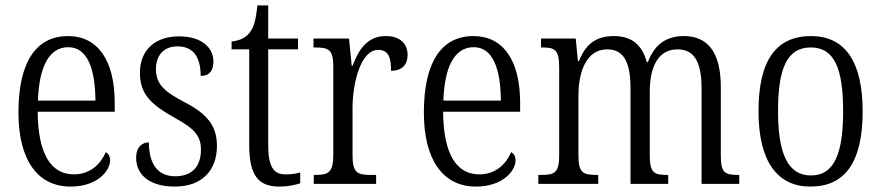

<svg xmlns="http://www.w3.org/2000/svg" viewBox="-20 -678 3249 708"><path d="M240 10C338 10 386 -47 386 -87C386 -103 379 -112 370 -117C351 -73 313 -35 252 -35C169 -35 120 -109 119 -266H403V-299C403 -456 340 -545 231 -545C114 -545 48 -451 48 -263C48 -89 118 10 240 10ZM332 -307H120C124 -430 160 -504 232 -504C302 -504 331 -425 332 -307Z M625 10C722 10 780 -47 780 -140C780 -212 746 -257 661 -301C585 -340 555 -369 555 -423C555 -472 582 -507 635 -507C690 -507 720 -471 720 -398C752 -398 767 -417 767 -451C767 -501 725 -544 640 -544C553 -544 496 -494 496 -410C496 -332 534 -294 627 -242C701 -202 721 -173 721 -126C721 -65 689 -28 626 -28C559 -28 529 -77 529 -153C506 -153 482 -138 482 -96C482 -38 526 10 625 10Z M1010 10C1042 10 1069 4 1087 -2V-42C1068 -37 1053 -35 1032 -35C989 -35 969 -63 969 -143V-496H1079V-536H969V-658H929C924 -606 916 -576 900 -557C886 -539 864 -528 834 -525V-496H899V-144C899 -29 934 10 1010 10Z M1137 0H1367V-33H1346C1299 -33 1280 -40 1280 -105V-279C1280 -374 1311 -494 1374 -494C1413 -494 1422 -466 1422 -417C1463 -417 1483 -440 1483 -475C1483 -517 1456 -545 1402 -545C1333 -545 1301 -492 1280 -435H1277L1267 -536H1136V-503H1141C1192 -503 1209 -496 1209 -431V-108C1209 -40 1190 -33 1142 -33H1137Z M1735 10C1833 10 1881 -47 1881 -87C1881 -103 1874 -112 1865 -117C1846 -73 1808 -35 1747 -35C1664 -35 1615 -109 1614 -266H1898V-299C1898 -456 1835 -545 1726 -545C1609 -545 1543 -451 1543 -263C1543 -89 1613 10 1735 10ZM1827 -307H1615C1619 -430 1655 -504 1727 -504C1797 -504 1826 -425 1827 -307Z M1965 0H2186V-33H2181C2130 -33 2113 -40 2113 -105V-325C2113 -415 2143 -496 2219 -496C2281 -496 2305 -447 2305 -352V0H2444V-33H2440C2391 -33 2376 -41 2376 -107V-339C2376 -424 2402 -496 2479 -496C2543 -496 2567 -444 2567 -352V0H2706V-33H2703C2653 -33 2638 -40 2638 -105V-357C2638 -485 2590 -545 2502 -545C2441 -545 2395 -518 2369 -449H2365C2347 -515 2307 -545 2244 -545C2183 -545 2141 -520 2115 -453H2111L2103 -536H1975V-503H1979C2026 -503 2042 -495 2042 -429V-107C2042 -41 2026 -33 1976 -33H1965Z M2968 10C3095 10 3161 -78 3161 -268C3161 -455 3093 -545 2971 -545C2841 -545 2777 -454 2777 -268C2777 -79 2849 10 2968 10ZM2970 -31C2884 -31 2849 -114 2849 -268C2849 -424 2881 -503 2970 -503C3057 -503 3089 -425 3089 -268C3089 -115 3058 -31 2970 -31Z"/></svg>

Font: Noto Serif Armenian Condensed Light
Style: Regular
Weight: 300
Width: 3
Designer: Monotype Design Team
Foundry: Monotype Imaging Inc.
Version: Version 2.008